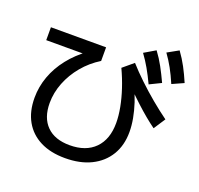

<svg xmlns="http://www.w3.org/2000/svg" viewBox="-153 -1024 1306 1259"><g transform="rotate(20 500.0 -394.5)"><path d="M425 66Q324 66 252 29.5Q180 -7 141.5 -75Q103 -143 103 -239Q103 -315 129.5 -388Q156 -461 207 -525.5Q258 -590 329 -641L348 -619H46V-709H431V-614Q363 -572 313 -512Q263 -452 235.5 -382Q208 -312 208 -240Q208 -137 264.5 -80.5Q321 -24 425 -24Q538 -24 600.5 -87.5Q663 -151 663 -265Q663 -315 652 -373Q641 -431 620.5 -493Q600 -555 571 -617L644 -678Q685 -632 737.5 -582Q790 -532 847 -484.5Q904 -437 958 -398L905 -317Q873 -340 838 -369Q803 -398 763.5 -434.5Q724 -471 678 -517L688 -538Q713 -486 730 -434Q747 -382 756 -333Q765 -284 765 -239Q765 -146 723.5 -77.5Q682 -9 606 28.5Q530 66 425 66ZM776 -576Q750 -631 725.5 -674Q701 -717 671 -758L749 -804Q781 -761 806 -715Q831 -669 856 -615ZM915 -629Q891 -685 867 -728.5Q843 -772 814 -812L891 -855Q923 -811 947.5 -765Q972 -719 995 -665Z"/></g></svg>

Font: M PLUS 1 Thin Medium
Style: Regular
Weight: 500
Version: Version 1.001